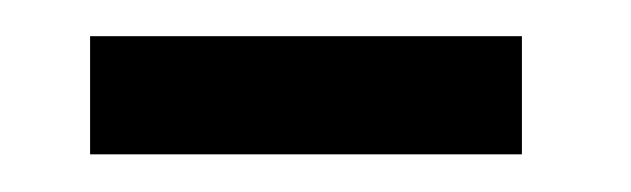

<svg xmlns="http://www.w3.org/2000/svg" viewBox="-20 -294 342 104"><path d="M28.8 -210.4V-274.4H262.7V-210.4Z"/></svg>

Font: XL-Viking
Style: Regular
Weight: 400
Foundry: Ascender Corporation
Version: Version 1.10 March 23, 2015